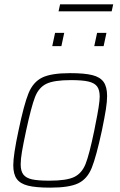

<svg xmlns="http://www.w3.org/2000/svg" viewBox="-20 -854 553 882"><path d="M41 -95Q41 -142 65 -254Q90 -374 111 -425.5Q132 -477 173.5 -497.5Q215 -518 302 -518Q368 -518 404 -509Q440 -500 456 -477.5Q472 -455 472 -413Q472 -388 466.5 -352.5Q461 -317 448 -254Q422 -134 401.5 -83Q381 -32 339.5 -12Q298 8 211 8Q145 8 109 -1Q73 -10 57 -32Q41 -54 41 -95ZM413 -254Q417 -272 418 -280Q438 -377 438 -410Q438 -441 426 -457Q414 -473 386 -479.5Q358 -486 306 -486Q228 -486 193 -469Q158 -452 141 -408.5Q124 -365 100 -254Q87 -193 81 -158Q75 -123 75 -99Q75 -68 87.5 -52Q100 -36 127.5 -30Q155 -24 207 -24Q286 -24 321 -41Q356 -58 373 -100.5Q390 -143 413 -254ZM220 -642 233 -703H275L262 -642ZM413 -642 426 -703H469L456 -642ZM249 -802 256 -834H500L493 -802Z"/></svg>

Font: Saira Semi Condensed Thin
Style: Italic
Weight: 100
Width: 4
Italic angle: -12°
Designer: Hector Gatti with collaboration of the Omnibus-Type team
Foundry: Omnibus-Type
Version: Version 1.001; ttfautohint (v1.8)